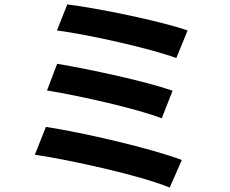

<svg xmlns="http://www.w3.org/2000/svg" viewBox="-20 -803 1040 870"><path d="M285 -783 238 -665C379 -647 663 -583 779 -540L830 -665C704 -709 416 -767 285 -783ZM239 -514 193 -393C342 -369 598 -311 713 -267L762 -392C636 -436 382 -490 239 -514ZM188 -228 138 -102C298 -78 614 -9 749 47L804 -78C667 -130 359 -202 188 -228Z"/></svg>

Font: Source Han Sans Old Style Bold
Style: Regular
Weight: 700
Designer: Ryoko NISHIZUKA (kana & ideographs); Paul D. Hunt (Latin, Greek & Cyrillic); Wenlong ZHANG (bopomofo); Sandoll Communica
Foundry: Adobe Systems Incorporated
Version: Version 1.004;PS 1.004;hotconv 1.0.81;makeotf.lib2.5.63406